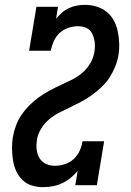

<svg xmlns="http://www.w3.org/2000/svg" viewBox="-20 -763 540 791"><path d="M157 8Q133 8 110.5 1Q88 -6 72 -22Q56 -38 46.5 -59Q37 -80 33.5 -103Q30 -126 29.5 -150.5Q29 -175 33 -198Q37 -222 46 -246Q55 -270 69 -290.5Q83 -311 101.5 -329.5Q120 -348 141 -363Q162 -378 184.5 -390Q207 -402 230 -412.5Q253 -423 276 -434.5Q299 -446 319 -463Q339 -480 352 -502.5Q365 -525 369 -549Q371 -561 371 -574Q371 -587 368.5 -599Q366 -611 361 -622Q356 -633 347.5 -640.5Q339 -648 327 -651.5Q315 -655 302 -655Q282 -655 262 -648.5Q242 -642 226 -627.5Q210 -613 201.5 -593.5Q193 -574 189 -554H100L130 -735H219L211 -686Q222 -699 235 -710.5Q248 -722 264 -729.5Q280 -737 296.5 -740Q313 -743 329 -743Q354 -743 377.5 -736Q401 -729 419 -714.5Q437 -700 448.5 -679Q460 -658 465 -634.5Q470 -611 471 -585.5Q472 -560 468 -536Q464 -512 454.5 -488.5Q445 -465 431.5 -444Q418 -423 399 -405Q380 -387 359.5 -372Q339 -357 316.5 -345Q294 -333 271 -322Q248 -311 225 -299.5Q202 -288 182.5 -271.5Q163 -255 149.5 -233Q136 -211 132 -187Q129 -167 131 -147.5Q133 -128 142.5 -112Q152 -96 169 -88Q186 -80 206 -80Q227 -80 247 -86.5Q267 -93 283 -107.5Q299 -122 308 -141.5Q317 -161 320 -181H409L379 0H290L300 -59Q286 -42 269.5 -29Q253 -16 234.5 -7.5Q216 1 196.5 4.5Q177 8 157 8Z"/></svg>

Font: Iosevka Curly Slab SmBdObl
Style: Regular
Weight: 600
Italic angle: -9°
Monospace: yes
Designer: Belleve Invis
Foundry: Belleve Invis
Version: Version 11.0.0; ttfautohint (v1.8.3)